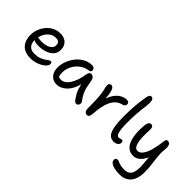

<svg xmlns="http://www.w3.org/2000/svg" viewBox="-28 -1510 2521 2521"><g transform="rotate(45 1232.0 -249.5)"><path d="M272 10Q196 10 148.5 -18.5Q101 -47 78.5 -96.5Q56 -146 56 -210Q56 -261 74.5 -312.5Q93 -364 128 -406.5Q163 -449 212 -475Q261 -501 322 -501Q369 -501 404 -484Q439 -467 458.5 -433.5Q478 -400 478 -349Q478 -295 445.5 -257.5Q413 -220 357 -200Q301 -180 231 -180Q171 -180 147 -196.5Q123 -213 123 -233Q123 -245 129 -250.5Q135 -256 149 -256Q160 -256 176.5 -252.5Q193 -249 224 -249Q274 -249 311.5 -261.5Q349 -274 371 -297Q393 -320 393 -350Q393 -384 376 -401Q359 -418 320 -418Q281 -418 248.5 -400Q216 -382 192.5 -351Q169 -320 156 -280.5Q143 -241 143 -198Q143 -162 155 -133.5Q167 -105 194 -87.5Q221 -70 267 -70Q321 -70 357.5 -83Q394 -96 418 -112.5Q442 -129 458.5 -141.5Q475 -154 489 -154Q503 -154 508 -146Q513 -138 513 -120Q513 -100 493.5 -77.5Q474 -55 440 -35Q406 -15 363 -2.5Q320 10 272 10Z M758 10Q713 10 679.5 -11Q646 -32 628 -70Q610 -108 610 -159Q610 -207 625 -256Q640 -305 667 -349Q694 -393 731.5 -427Q769 -461 814 -480.5Q859 -500 910 -500Q933 -500 948 -488Q963 -476 963 -452Q963 -440 955.5 -431.5Q948 -423 933 -421Q863 -412 810.5 -372Q758 -332 729 -275Q700 -218 700 -156Q700 -127 705 -103.5Q710 -80 727 -43L675 -112Q698 -89 713.5 -82Q729 -75 756 -75Q820 -75 870.5 -151Q921 -227 944 -372Q948 -391 958 -401.5Q968 -412 985 -412Q1009 -412 1026 -393.5Q1043 -375 1047 -345Q1056 -287 1066.5 -241.5Q1077 -196 1097 -155.5Q1117 -115 1151 -70Q1160 -60 1161 -47Q1162 -34 1157.5 -21.5Q1153 -9 1143.5 -1Q1134 7 1121 7Q1107 7 1098 1Q1089 -5 1081 -14Q1062 -41 1045 -67.5Q1028 -94 1014 -128.5Q1000 -163 990 -210.5Q980 -258 976 -323L1009 -324Q995 -232 969 -167.5Q943 -103 908 -64.5Q873 -26 834.5 -8Q796 10 758 10Z M1320 12Q1305 12 1294 3Q1283 -6 1277 -23Q1271 -40 1271 -61Q1271 -126 1269 -189Q1267 -252 1261.5 -305Q1256 -358 1246 -392Q1240 -415 1237.5 -428Q1235 -441 1235 -454Q1235 -472 1244.5 -483.5Q1254 -495 1274 -495Q1292 -495 1306.5 -478.5Q1321 -462 1331 -421.5Q1341 -381 1345 -309Q1349 -237 1347 -127L1315 -156Q1322 -253 1346.5 -319.5Q1371 -386 1405.5 -426Q1440 -466 1479 -484Q1518 -502 1556 -502Q1581 -502 1590.5 -490Q1600 -478 1600 -461Q1600 -447 1591 -434.5Q1582 -422 1560 -416Q1508 -404 1474 -373.5Q1440 -343 1418.5 -297.5Q1397 -252 1385.5 -194Q1374 -136 1369 -68Q1367 -36 1361.5 -18.5Q1356 -1 1346 5.5Q1336 12 1320 12Z M1821 11Q1798 11 1776.5 4.5Q1755 -2 1737.5 -21Q1720 -40 1707 -76Q1694 -112 1686.5 -171Q1679 -230 1679 -317Q1679 -401 1682.5 -465.5Q1686 -530 1692.5 -584.5Q1699 -639 1708 -692Q1715 -730 1725 -745Q1735 -760 1752 -760Q1772 -760 1784 -743Q1796 -726 1796 -686Q1796 -658 1792 -625Q1788 -592 1782.5 -548Q1777 -504 1773 -443.5Q1769 -383 1769 -297Q1769 -232 1773.5 -188.5Q1778 -145 1785.5 -120Q1793 -95 1804 -84.5Q1815 -74 1826 -74Q1840 -74 1848 -77Q1856 -80 1861.5 -82.5Q1867 -85 1874 -85Q1892 -85 1898 -75Q1904 -65 1904 -51Q1904 -33 1892 -18.5Q1880 -4 1861 3.5Q1842 11 1821 11Z M2181 261Q2121 261 2078 250.5Q2035 240 2012.5 221Q1990 202 1990 175Q1990 159 1999 149.5Q2008 140 2027 140Q2040 140 2050.5 145Q2061 150 2075.5 156Q2090 162 2114.5 167Q2139 172 2178 172Q2227 172 2254.5 151.5Q2282 131 2293.5 93Q2305 55 2305 5Q2305 -24 2302.5 -52Q2300 -80 2297 -112Q2294 -144 2291 -186.5Q2288 -229 2287 -287L2321 -258Q2303 -189 2279.5 -145.5Q2256 -102 2229.5 -78.5Q2203 -55 2178 -46.5Q2153 -38 2131 -38Q2075 -38 2035 -70Q1995 -102 1973 -169Q1951 -236 1951 -343Q1951 -410 1958 -444Q1965 -478 1977.5 -490Q1990 -502 2005 -502Q2021 -502 2031 -494.5Q2041 -487 2045 -470Q2049 -453 2047 -424Q2044 -361 2045.5 -306Q2047 -251 2056 -210.5Q2065 -170 2082 -147.5Q2099 -125 2126 -125Q2168 -125 2199.5 -168.5Q2231 -212 2251.5 -286.5Q2272 -361 2282 -454Q2285 -482 2292.5 -491.5Q2300 -501 2318 -501Q2329 -501 2339.5 -496Q2350 -491 2357.5 -479.5Q2365 -468 2368.5 -448.5Q2372 -429 2369 -400Q2364 -349 2365 -311Q2366 -273 2370 -239.5Q2374 -206 2379 -171.5Q2384 -137 2388 -95Q2392 -53 2392 5Q2392 72 2376.5 120.5Q2361 169 2332.5 200Q2304 231 2265.5 246Q2227 261 2181 261Z"/></g></svg>

Font: Shantell Sans
Style: Regular
Weight: 400
Designer: Stephen Nixon, Anya Danilova, Shantell Martin
Foundry: Arrow Type
Version: Version 1.008;[ac192a2d6]